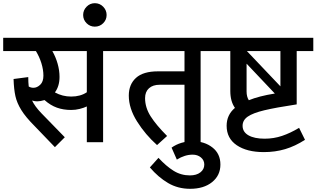

<svg xmlns="http://www.w3.org/2000/svg" viewBox="-40 -891 1983 1203"><path d="M711 -571H606V0H504V-224Q485 -215 459 -208.5Q433 -202 406 -202Q357 -202 316.5 -216.5Q276 -231 239 -264Q213 -256 193 -256Q178 -256 161 -261Q178 -225 218 -183L366 -31L304 31L177 -101Q121 -157 93.5 -201.5Q66 -246 56.5 -289Q47 -332 45 -396L137 -408Q137 -376 140 -349Q153 -341 170 -341Q192 -341 212 -360Q232 -379 232 -417Q232 -454 219.5 -494.5Q207 -535 185 -571H-20V-654H711ZM504 -571H288Q309 -534 321 -492Q333 -450 333 -409Q333 -351 304 -312Q351 -286 406 -286Q464 -286 504 -313Z M554 -871Q585 -871 606.5 -849Q628 -827 628 -797Q628 -767 606.5 -745.5Q585 -724 554 -724Q524 -724 502.5 -745.5Q481 -767 481 -797Q481 -827 502.5 -849Q524 -871 554 -871Z M1322 -571H1217V0H1116V-360H961Q918 -360 893.5 -338Q869 -316 869 -276Q869 -217 904 -162Q939 -107 1007 -39L944 18Q871 -47 819 -129.5Q767 -212 767 -292Q767 -362 812 -403Q857 -444 950 -444H1116V-571H689V-654H1322Z M899 158 953 98Q1001 150 1047.5 179Q1094 208 1150 208Q1191 208 1215.5 189Q1240 170 1240 140Q1240 113 1219 95.5Q1198 78 1167 78Q1118 78 1068 109L1035 34Q1092 -6 1168 -6Q1241 -6 1291 33Q1341 72 1341 140Q1341 208 1289 250Q1237 292 1151 292Q1075 292 1013.5 256Q952 220 899 158Z M1480 -103Q1480 -64 1517 -43Q1554 -22 1618 -22Q1675 -22 1727 -39.5Q1779 -57 1834 -90L1871 -15Q1809 25 1746.5 43.5Q1684 62 1613 62Q1507 62 1443.5 19Q1380 -24 1380 -103Q1380 -171 1432 -215Q1403 -256 1403 -321V-571H1302V-654H1923V-571H1819V-237Q1687 -217 1616 -200Q1545 -183 1512.5 -160.5Q1480 -138 1480 -103ZM1717 -571H1507L1717 -350ZM1519 -263Q1582 -289 1682 -305L1505 -492V-318Q1505 -285 1519 -263Z"/></svg>

Font: Martel Sans SemiBold
Style: Regular
Weight: 600
Designer: Dan Reynolds and Mathieu Réguer
Foundry: Dan Reynolds and Mathieu Réguer
Version: Version 1.002; ttfautohint (v1.1) -l 5 -r 5 -G 72 -x 0 -D la